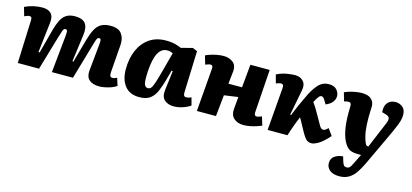

<svg xmlns="http://www.w3.org/2000/svg" viewBox="-67 -994 3632 1691"><g transform="rotate(15 1749.0 -149.0)"><path d="M416 -337Q419 -366 417 -381.5Q415 -397 400 -397Q385 -397 377 -375.5Q369 -354 352 -297L265 0H71L86 -391Q87 -412 82 -419Q77 -426 62 -426Q52 -426 40 -420.5Q28 -415 19 -412L-4 -491Q32 -509 74 -518.5Q116 -528 157 -528Q208 -528 234.5 -501Q261 -474 254 -414L222 -141L233 -139L292 -361Q307 -415 325.5 -452Q344 -489 374.5 -508.5Q405 -528 454 -528Q520 -528 547.5 -494Q575 -460 565 -386L532 -140L541 -138L601 -353Q618 -412 638.5 -451Q659 -490 692 -509Q725 -528 778 -528Q851 -528 879.5 -488Q908 -448 904 -389L885 -138Q883 -115 887.5 -102Q892 -89 909 -89Q920 -89 929.5 -92Q939 -95 950 -101L972 -32Q951 -17 923 -7Q895 3 866.5 8.5Q838 14 817 14Q757 14 725 -13.5Q693 -41 698 -98L723 -349Q726 -378 722 -387.5Q718 -397 707 -397Q698 -397 691.5 -389Q685 -381 677.5 -356Q670 -331 655 -279L574 0H382Z M1556 -135Q1555 -115 1559.5 -103.5Q1564 -92 1582 -92Q1593 -92 1605.5 -95.5Q1618 -99 1627 -104L1646 -34Q1633 -24 1608.5 -12.5Q1584 -1 1554.5 6.5Q1525 14 1495 14Q1443 14 1410.5 -14.5Q1378 -43 1386 -106L1408 -284L1397 -285L1371 -190Q1355 -134 1335.5 -87.5Q1316 -41 1280.5 -13.5Q1245 14 1181 14Q1093 14 1048.5 -43Q1004 -100 1004 -193Q1004 -292 1037 -367.5Q1070 -443 1132 -486Q1194 -529 1283 -529Q1333 -529 1369 -519Q1405 -509 1423 -500L1526 -527L1569 -509ZM1235 -82Q1250 -82 1261.5 -94Q1273 -106 1286.5 -145.5Q1300 -185 1322 -267L1367 -436Q1360 -440 1345.5 -444Q1331 -448 1314 -448Q1280 -448 1256.5 -425Q1233 -402 1220 -363Q1207 -324 1201 -274.5Q1195 -225 1195 -173Q1195 -116 1206 -99Q1217 -82 1235 -82Z M2025 -213 1898 -195 1878 0H1704L1736 -394Q1739 -426 1715 -426Q1707 -426 1696 -422.5Q1685 -419 1669 -413L1646 -491Q1658 -498 1684.5 -507Q1711 -516 1744 -522.5Q1777 -529 1807 -529Q1858 -529 1892.5 -502.5Q1927 -476 1923 -422Q1920 -393 1916.5 -363.5Q1913 -334 1910 -304H2034L2054 -515H2230L2203 -121Q2202 -89 2224 -89Q2233 -89 2243.5 -92.5Q2254 -96 2270 -102L2294 -24Q2281 -18 2254.5 -9Q2228 0 2195.5 7Q2163 14 2132 14Q2076 14 2043 -16Q2010 -46 2015 -101Z M2506 -181 2515 -180Q2534 -230 2557 -281.5Q2580 -333 2596 -365Q2629 -438 2669 -483.5Q2709 -529 2768 -529Q2817 -529 2840 -502Q2863 -475 2863 -445Q2863 -416 2844 -391Q2825 -366 2784 -349L2767 -377Q2757 -394 2749 -402Q2741 -410 2731 -410Q2718 -410 2706 -394Q2694 -379 2674 -342Q2689 -322 2704.5 -297Q2720 -272 2739 -237Q2773 -176 2787.5 -152Q2802 -128 2821 -128Q2831 -128 2842 -135.5Q2853 -143 2864 -155L2908 -94Q2854 -33 2814.5 -9.5Q2775 14 2750 14Q2730 14 2715 5.5Q2700 -3 2683.5 -27Q2667 -51 2641 -100Q2629 -123 2618.5 -141.5Q2608 -160 2596 -181Q2578 -139 2560.5 -91Q2543 -43 2530 0H2349L2381 -392Q2384 -426 2359 -426Q2349 -426 2337 -422.5Q2325 -419 2313 -414L2292 -491Q2342 -515 2387.5 -522Q2433 -529 2460 -529Q2507 -529 2534.5 -498.5Q2562 -468 2551 -415Z M3263 57Q3239 108 3212.5 147.5Q3186 187 3150 209Q3114 231 3063 231Q3004 231 2974.5 205.5Q2945 180 2945 142Q2945 99 2976.5 77.5Q3008 56 3052 53L3063 91Q3071 118 3080 128.5Q3089 139 3106 139Q3123 139 3133.5 128Q3144 117 3155 93L3201 0H3174Q3130 0 3102.5 -11.5Q3075 -23 3052 -60Q3026 -101 3012 -168Q2998 -235 2998 -331Q2998 -347 2998.5 -363Q2999 -379 2999 -395Q2999 -424 2975 -424Q2970 -424 2958.5 -422.5Q2947 -421 2934 -417L2912 -494Q2928 -502 2954 -510Q2980 -518 3010.5 -523.5Q3041 -529 3068 -529Q3128 -529 3155 -502.5Q3182 -476 3182 -439Q3182 -420 3180.5 -397.5Q3179 -375 3179 -338Q3179 -270 3185.5 -218.5Q3192 -167 3213 -113Q3219 -98 3225.5 -93.5Q3232 -89 3239 -89H3244L3344 -328Q3357 -359 3352.5 -376.5Q3348 -394 3315 -403L3283 -412Q3278 -467 3303 -498Q3328 -529 3377 -529Q3411 -529 3439.5 -506.5Q3468 -484 3468 -437Q3468 -395 3449 -347Q3430 -299 3396 -226Z"/></g></svg>

Font: Literata 12pt ExtraBold
Style: Italic
Weight: 800
Italic angle: -2°
Designer: Latin by Veronika Burian and Jose Scaglione. Greek by Irene Vlachou. Cyrillic by Vera Evstafieva
Foundry: TypeTogether
Version: Version 3.002